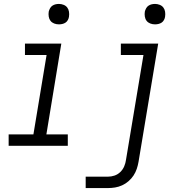

<svg xmlns="http://www.w3.org/2000/svg" viewBox="-20 -742 940 977"><path d="M24 0V-58H150L217 -462H107V-520H292L216 -58H325V0ZM280 -618Q267 -618 255.5 -622.5Q244 -627 237 -636Q230 -645 228 -657.5Q226 -670 228 -683Q230 -691 234.5 -699.5Q239 -708 246.5 -713Q254 -718 262.5 -720Q271 -722 280 -722Q292 -722 303.5 -717.5Q315 -713 322 -704Q329 -695 331 -682.5Q333 -670 331 -657Q330 -649 325.5 -640.5Q321 -632 313.5 -627Q306 -622 297 -620Q288 -618 280 -618ZM416 215V157H529Q546 157 562.5 151.5Q579 146 592 133.5Q605 121 612 104.5Q619 88 621 72L710 -462H595V-520H785L685 81Q682 99 676 117Q670 135 659.5 151Q649 167 634 180Q619 193 601.5 201Q584 209 565.5 212Q547 215 529 215ZM769 -618Q756 -618 744.5 -622.5Q733 -627 726 -636Q719 -645 717 -657.5Q715 -670 717 -683Q719 -691 723.5 -699.5Q728 -708 735.5 -713Q743 -718 751.5 -720Q760 -722 769 -722Q781 -722 792.5 -717.5Q804 -713 811 -704Q818 -695 820 -682.5Q822 -670 820 -657Q819 -649 814.5 -640.5Q810 -632 802.5 -627Q795 -622 786 -620Q777 -618 769 -618Z"/></svg>

Font: Iosevka Etoile Light Oblique
Style: Regular
Weight: 300
Italic angle: -9°
Designer: Belleve Invis
Foundry: Belleve Invis
Version: Version 15.5.2; ttfautohint (v1.8.4)